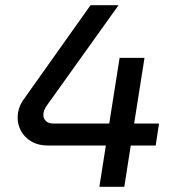

<svg xmlns="http://www.w3.org/2000/svg" viewBox="-20 -720 683 740"><path d="M363 0 388 -159H167Q128 -159 101.5 -174.5Q75 -190 61.5 -214.5Q48 -239 48 -266Q48 -305 72 -338L329 -700H437L161 -314Q155 -306 151 -296Q147 -286 147 -277Q147 -264 156.5 -254Q166 -244 186 -244H401L441 -497H537L497 -244H593L580 -159H484L459 0Z"/></svg>

Font: MuseoModerno
Style: Italic
Weight: 400
Italic angle: -9°
Designer: Pablo Cosgaya, Héctor Gatti, Marcela Romero, and the Authors of The MuseoModerno Project.
Foundry: Omnibus-Type Team
Version: Version 1.003